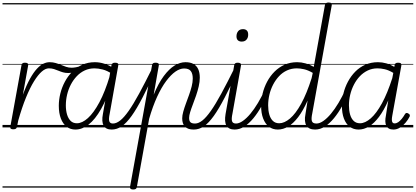

<svg xmlns="http://www.w3.org/2000/svg" viewBox="-20 -1014 3309 1528"><path d="M85 15Q73 15 66.5 10.5Q60 6 62 -5L151 -495Q153 -506 159.5 -510.5Q166 -515 178 -515Q194 -515 200 -509.5Q206 -504 204 -493L162 -260Q191 -338 219 -388Q247 -438 274 -467Q301 -496 326 -507.5Q351 -519 375 -519Q386 -519 391 -511.5Q396 -504 394.5 -494Q393 -484 386.5 -477Q380 -470 368 -470Q342 -470 312.5 -444.5Q283 -419 251 -367.5Q219 -316 187 -238Q155 -160 125 -54L115 -4Q113 6 106 10.5Q99 15 85 15ZM0 469H379V479H0ZM0 -20H379V0H0ZM0 -505H379V-500H0ZM0 -989H379V-979H0Z M522 -433Q500 -433 481 -438.5Q462 -444 444.5 -451.5Q427 -459 409 -464.5Q391 -470 369 -470Q358 -470 353 -477Q348 -484 348.5 -494.5Q349 -505 356 -512Q363 -519 375 -519Q401 -519 423 -512.5Q445 -506 465.5 -497.5Q486 -489 506.5 -482Q527 -475 551 -475Q564 -475 584 -478.5Q604 -482 617 -488Q624 -492 629.5 -488.5Q635 -485 637 -479Q639 -473 638 -467Q637 -461 630 -457Q612 -450 592.5 -444.5Q573 -439 555 -436Q537 -433 522 -433ZM379 469V479ZM379 -20V0ZM379 -505V-500ZM379 -989V-979Z M580 17Q540 17 510.5 -5.5Q481 -28 464.5 -70.5Q448 -113 448 -172Q448 -220 460 -269Q472 -318 496 -363Q520 -408 554.5 -443Q589 -478 634.5 -498.5Q680 -519 735 -519Q773 -519 810.5 -507Q848 -495 883 -472L875 -424Q833 -452 797 -461Q761 -470 732 -470Q690 -470 654.5 -453.5Q619 -437 591 -407.5Q563 -378 543.5 -340.5Q524 -303 514 -260.5Q504 -218 504 -175Q504 -135 513.5 -103Q523 -71 542 -52Q561 -33 592 -33Q634 -33 680 -74.5Q726 -116 771 -200Q816 -284 854 -411L874 -360Q832 -230 784.5 -146.5Q737 -63 685.5 -23Q634 17 580 17ZM869 17Q845 17 829 9Q813 1 804.5 -14.5Q796 -30 794.5 -53.5Q793 -77 799 -107L867 -495Q870 -506 876.5 -510.5Q883 -515 896 -515Q912 -515 918 -509Q924 -503 921 -492L853 -109Q844 -68 849.5 -49.5Q855 -31 879 -31Q889 -31 893.5 -23.5Q898 -16 897 -7Q896 2 889 9.5Q882 17 869 17ZM379 469H1014V479H379ZM379 -20H1014V0H379ZM379 -505H1014V-500H379ZM379 -989H1014V-979H379Z M868 17Q857 17 852 9.5Q847 2 848 -7Q849 -16 856.5 -23.5Q864 -31 879 -31Q906 -31 936.5 -55Q967 -79 1004 -131.5Q1041 -184 1087.5 -269.5Q1134 -355 1194 -476Q1198 -487 1207 -487Q1216 -487 1222.5 -480.5Q1229 -474 1224 -463Q1163 -332 1115.5 -240Q1068 -148 1027.5 -91.5Q987 -35 949 -9Q911 17 868 17ZM1014 469V479ZM1014 -20V0ZM1014 -505V-500ZM1014 -989V-979Z M1039 494Q1026 494 1019.5 488.5Q1013 483 1015 472L1190 -495Q1192 -506 1198 -510.5Q1204 -515 1218 -515Q1233 -515 1239.5 -510Q1246 -505 1244 -494L1203 -260Q1241 -352 1283.5 -409Q1326 -466 1369.5 -492.5Q1413 -519 1456 -519Q1494 -519 1519 -505.5Q1544 -492 1557 -464.5Q1570 -437 1570 -396Q1570 -363 1561.5 -326.5Q1553 -290 1540.5 -253.5Q1528 -217 1515 -183.5Q1502 -150 1493.5 -122Q1485 -94 1485 -76Q1485 -51 1496 -41Q1507 -31 1531 -31Q1540 -31 1544 -23.5Q1548 -16 1547 -7Q1546 2 1539.5 9.5Q1533 17 1521 17Q1475 17 1452.5 -6Q1430 -29 1430 -72Q1430 -95 1438.5 -125.5Q1447 -156 1459.5 -190Q1472 -224 1484.5 -258.5Q1497 -293 1505.5 -326.5Q1514 -360 1514 -389Q1514 -428 1498.5 -448.5Q1483 -469 1445 -469Q1412 -469 1376 -444Q1340 -419 1302.5 -369Q1265 -319 1230.5 -244Q1196 -169 1167 -69L1069 475Q1067 485 1060.5 489.5Q1054 494 1039 494ZM1014 469H1668V479H1014ZM1014 -20H1668V0H1014ZM1014 -505H1668V-500H1014ZM1014 -989H1668V-979H1014Z M1522 17Q1511 17 1506 9.5Q1501 2 1502 -7Q1503 -16 1510.5 -23.5Q1518 -31 1533 -31Q1560 -31 1590.5 -55Q1621 -79 1658 -131.5Q1695 -184 1741.5 -269.5Q1788 -355 1848 -476Q1852 -487 1861 -487Q1870 -487 1876.5 -480.5Q1883 -474 1878 -463Q1817 -332 1769.5 -240Q1722 -148 1681.5 -91.5Q1641 -35 1603 -9Q1565 17 1522 17ZM1668 469V479ZM1668 -20V0ZM1668 -505V-500ZM1668 -989V-979Z M1847 17Q1823 17 1807 9Q1791 1 1782 -14.5Q1773 -30 1771.5 -53Q1770 -76 1775 -106L1844 -495Q1846 -506 1852.5 -510.5Q1859 -515 1872 -515Q1887 -515 1893.5 -509.5Q1900 -504 1898 -493L1830 -110Q1821 -69 1826.5 -50Q1832 -31 1858 -31Q1868 -31 1872.5 -23.5Q1877 -16 1875.5 -7Q1874 2 1867 9.5Q1860 17 1847 17ZM1904 -683Q1884 -683 1873 -693.5Q1862 -704 1862 -725Q1862 -749 1875 -765.5Q1888 -782 1914 -782Q1933 -782 1944 -771.5Q1955 -761 1955 -740Q1956 -716 1942.5 -699.5Q1929 -683 1904 -683ZM1668 469H1993V479H1668ZM1668 -20H1993V0H1668ZM1668 -505H1993V-500H1668ZM1668 -989H1993V-979H1668Z M1847 17Q1836 17 1831 9.5Q1826 2 1827 -7Q1828 -16 1835.5 -23.5Q1843 -31 1858 -31Q1883 -31 1912.5 -51.5Q1942 -72 1972.5 -108.5Q2003 -145 2033 -195Q2063 -245 2090 -305Q2095 -314 2103 -314Q2111 -314 2117.5 -308Q2124 -302 2120 -292Q2094 -228 2063 -172Q2032 -116 1997 -73.5Q1962 -31 1924.5 -7Q1887 17 1847 17ZM1993 469V479ZM1993 -20V0ZM1993 -505V-500ZM1993 -989V-979Z M2191 17Q2150 17 2120.5 -5.5Q2091 -28 2074.5 -70.5Q2058 -113 2058 -172Q2058 -220 2070 -269.5Q2082 -319 2106 -364Q2130 -409 2165 -444Q2200 -479 2245 -499Q2290 -519 2345 -519Q2378 -519 2412 -509.5Q2446 -500 2477 -482L2566 -974Q2568 -985 2575 -989.5Q2582 -994 2595 -994Q2611 -994 2616.5 -988Q2622 -982 2620 -971L2465 -111Q2456 -70 2462 -50.5Q2468 -31 2498 -31Q2506 -31 2509.5 -23.5Q2513 -16 2512 -7Q2511 2 2505 9.5Q2499 17 2488 17Q2462 17 2445 9Q2428 1 2418.5 -14.5Q2409 -30 2407 -53Q2405 -76 2411 -106L2428 -214Q2392 -133 2353 -82Q2314 -31 2273.5 -7Q2233 17 2191 17ZM2202 -33Q2243 -33 2288 -71Q2333 -109 2377 -189Q2421 -269 2460 -392L2469 -434Q2431 -456 2399.5 -463Q2368 -470 2342 -470Q2300 -470 2264 -453.5Q2228 -437 2200.5 -407.5Q2173 -378 2153.5 -340.5Q2134 -303 2124 -260.5Q2114 -218 2114 -175Q2114 -136 2123 -103.5Q2132 -71 2151.5 -52Q2171 -33 2202 -33ZM1993 469H2634V479H1993ZM1993 -20H2634V0H1993ZM1993 -505H2634V-500H1993ZM1993 -989H2634V-979H1993Z M2488 17Q2477 17 2472 9.5Q2467 2 2468 -7Q2469 -16 2476.5 -23.5Q2484 -31 2499 -31Q2524 -31 2553.5 -51.5Q2583 -72 2613.5 -108.5Q2644 -145 2674 -195Q2704 -245 2731 -305Q2736 -314 2744 -314Q2752 -314 2758.5 -308Q2765 -302 2761 -292Q2735 -228 2704 -172Q2673 -116 2638 -73.5Q2603 -31 2565.5 -7Q2528 17 2488 17ZM2634 469V479ZM2634 -20V0ZM2634 -505V-500ZM2634 -989V-979Z M2834 17Q2793 17 2763 -5.5Q2733 -28 2717 -70.5Q2701 -113 2701 -172Q2701 -220 2713 -269.5Q2725 -319 2749 -364Q2773 -409 2807.5 -444Q2842 -479 2887.5 -499Q2933 -519 2988 -519Q3021 -519 3053.5 -510Q3086 -501 3118 -482L3121 -498Q3123 -507 3129.5 -511Q3136 -515 3149 -515Q3165 -515 3170.5 -509Q3176 -503 3174 -492L3102 -94Q3098 -74 3098.5 -60Q3099 -46 3104 -39Q3109 -32 3120 -32Q3135 -32 3149 -41.5Q3163 -51 3177 -68Q3191 -85 3203 -106Q3208 -114 3214.5 -115Q3221 -116 3229 -111Q3239 -106 3241 -99.5Q3243 -93 3240 -86Q3228 -62 3208.5 -38.5Q3189 -15 3164 1Q3139 17 3111 17Q3089 17 3075 9Q3061 1 3054 -14Q3047 -29 3046.5 -49Q3046 -69 3051 -93Q3056 -124 3060.5 -154.5Q3065 -185 3070 -215Q3035 -135 2996 -83.5Q2957 -32 2916.5 -7.5Q2876 17 2834 17ZM2757 -175Q2757 -135 2766 -103Q2775 -71 2794.5 -52Q2814 -33 2845 -33Q2886 -33 2931 -72.5Q2976 -112 3019.5 -191.5Q3063 -271 3102 -392L3110 -434Q3073 -456 3042 -463Q3011 -470 2984 -470Q2942 -470 2906.5 -453Q2871 -436 2843.5 -407Q2816 -378 2796.5 -340Q2777 -302 2767 -260Q2757 -218 2757 -175ZM2634 469H3269V479H2634ZM2634 -20H3269V0H2634ZM2634 -505H3269V-500H2634ZM2634 -989H3269V-979H2634Z"/></svg>

Font: Playwrite DE VA Guides
Style: Regular
Weight: 400
Designer: Veronika Burian, José Scaglione
Foundry: TypeTogether
Version: Version 1.003